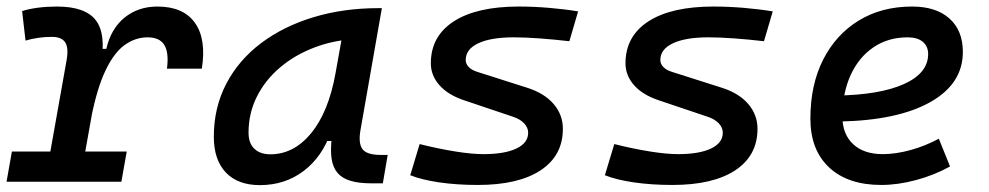

<svg xmlns="http://www.w3.org/2000/svg" viewBox="-27 -547 2977 578"><path d="M108.4 0 173.3 -364.7Q180.2 -402.3 169.4 -419.2Q158.7 -436 128.9 -436Q87.9 -436 49.8 -424.8L39.6 -513.7Q61.5 -520.5 87.9 -523.9Q114.3 -527.3 144.5 -527.3Q229.5 -527.3 261.2 -486.3Q293 -445.3 276.9 -355L213.4 0ZM-7.3 0 8.8 -90.8H354.5L338.4 0ZM247.1 -190.4 271.5 -399.9H293Q307.1 -460.9 348.1 -494.1Q389.2 -527.3 446.8 -527.3Q524.9 -527.3 559.8 -478.3Q594.7 -429.2 580.6 -340.3H475.6Q481.9 -388.2 467.8 -411.4Q453.6 -434.6 417.5 -434.6Q380.4 -434.6 348.4 -411.6Q316.4 -388.7 290.8 -335.2Q265.1 -281.7 247.1 -190.4Z M755.4 10.3Q689 10.3 652.8 -27.8Q616.7 -65.9 616.7 -135.3Q616.7 -223.1 654.1 -294.7Q691.4 -366.2 758.8 -417Q826.2 -467.8 916.5 -495.1Q1006.8 -522.5 1112.8 -522.5H1122.6L1058.1 -154.8Q1051.3 -115.7 1064.2 -98.1Q1077.1 -80.6 1120.1 -80.6H1140.1L1125.5 4.9H1090.8Q1053.2 4.9 1028.1 -2.7Q1002.9 -10.3 989 -26.6Q975.1 -43 971.2 -69.8Q967.3 -96.7 972.2 -135.3L1000.5 -122.6H943.8L969.7 -150.9Q942.9 -74.2 886.7 -32Q830.6 10.3 755.4 10.3ZM787.1 -82.5Q857.4 -82.5 909.7 -146Q961.9 -209.5 982.9 -325.7L1008.3 -467.3L1047.9 -429.7Q979.5 -426.8 920.2 -404.3Q860.8 -381.8 816.2 -344Q771.5 -306.2 746.3 -256.1Q721.2 -206.1 721.2 -147.5Q721.2 -116.2 738.5 -99.4Q755.9 -82.5 787.1 -82.5Z M1411.6 9.8Q1348.1 9.8 1294.9 2Q1241.7 -5.9 1208 -19.5L1236.3 -113.3Q1293 -99.1 1343 -91.1Q1393.1 -83 1428.2 -83Q1492.2 -83 1527.6 -99.9Q1563 -116.7 1563 -147.5Q1563 -162.6 1551 -175.5Q1539.1 -188.5 1516.6 -195.8L1370.1 -245.1Q1321.8 -261.2 1295.9 -290.5Q1270 -319.8 1270 -356.4Q1270 -438 1339.1 -482.7Q1408.2 -527.3 1534.7 -527.3Q1579.1 -527.3 1625.7 -523.4Q1672.4 -519.5 1713.4 -512.7L1687 -422.9Q1641.1 -428.2 1597.4 -431.4Q1553.7 -434.6 1520 -434.6Q1450.7 -434.6 1412.8 -416.7Q1375 -398.9 1375 -366.2Q1375 -354.5 1384.3 -345Q1393.6 -335.4 1411.6 -330.1L1560.5 -282.7Q1612.3 -266.1 1639.9 -233.6Q1667.5 -201.2 1667.5 -159.2Q1667.5 -78.6 1600.6 -34.4Q1533.7 9.8 1411.6 9.8Z M1997.6 9.8Q1934.1 9.8 1880.9 2Q1827.6 -5.9 1793.9 -19.5L1822.3 -113.3Q1878.9 -99.1 1929 -91.1Q1979 -83 2014.2 -83Q2078.1 -83 2113.5 -99.9Q2148.9 -116.7 2148.9 -147.5Q2148.9 -162.6 2137 -175.5Q2125 -188.5 2102.5 -195.8L1956.1 -245.1Q1907.7 -261.2 1881.8 -290.5Q1856 -319.8 1856 -356.4Q1856 -438 1925 -482.7Q1994.1 -527.3 2120.6 -527.3Q2165 -527.3 2211.7 -523.4Q2258.3 -519.5 2299.3 -512.7L2272.9 -422.9Q2227.1 -428.2 2183.3 -431.4Q2139.6 -434.6 2106 -434.6Q2036.6 -434.6 1998.8 -416.7Q1960.9 -398.9 1960.9 -366.2Q1960.9 -354.5 1970.2 -345Q1979.5 -335.4 1997.6 -330.1L2146.5 -282.7Q2198.2 -266.1 2225.8 -233.6Q2253.4 -201.2 2253.4 -159.2Q2253.4 -78.6 2186.5 -34.4Q2119.6 9.8 1997.6 9.8Z M2630.4 -83Q2669.4 -83 2713.9 -95.2Q2758.3 -107.4 2799.3 -129.4L2833 -45.9Q2785.2 -19.5 2730.5 -4.9Q2675.8 9.8 2626 9.8Q2525.4 9.8 2469 -43Q2412.6 -95.7 2412.6 -189.9Q2412.6 -291.5 2450.9 -367.2Q2489.3 -442.9 2558.1 -485.1Q2627 -527.3 2718.8 -527.3Q2791 -527.3 2831.3 -491.2Q2871.6 -455.1 2871.6 -390.6Q2871.6 -294.9 2773.7 -239.7Q2675.8 -184.6 2500.5 -181.2L2490.2 -259.3Q2621.1 -261.2 2694.1 -293.9Q2767.1 -326.7 2767.1 -384.3Q2767.1 -407.7 2751 -421.1Q2734.9 -434.6 2705.1 -434.6Q2647 -434.6 2602.8 -404.8Q2558.6 -375 2533.9 -321.3Q2509.3 -267.6 2508.8 -195.8Q2509.3 -142.6 2541.5 -112.8Q2573.7 -83 2630.4 -83Z"/></svg>

Font: Cascadia Code
Style: Italic
Weight: 400
Italic angle: -10°
Designer: Aaron Bell
Foundry: Saja Typeworks
Version: Version 2407.024